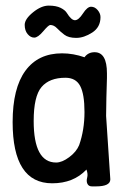

<svg xmlns="http://www.w3.org/2000/svg" viewBox="-20 -653 432 684"><path d="M218 -607Q234 -581 247 -581Q260 -581 275.5 -605Q291 -629 304.5 -629Q318 -629 328 -617Q338 -605 338 -592Q338 -556 308.5 -537Q279 -518 251.5 -518Q224 -518 209 -529.5Q194 -541 183 -552.5Q172 -564 159 -564Q153 -564 134 -541.5Q115 -519 102 -519Q89 -519 78.5 -531.5Q68 -544 68 -564.5Q68 -585 97.5 -609Q127 -633 153.5 -633Q180 -633 196 -625Q212 -617 218 -607ZM317 -467Q361 -467 361 -392Q361 -384 361 -375L359 -305Q358 -272 358 -240L373 -14Q373 11 322 11Q319 11 307.5 11Q296 11 291.5 2Q287 -7 290.5 -20Q294 -33 288 -49Q242 0 166 0Q25 0 25 -218Q25 -339 70.5 -401Q116 -463 201 -463Q241 -463 281 -449Q294 -467 317 -467ZM213 -376Q156 -376 128 -343Q100 -310 100 -222Q100 -74 180 -74Q201 -74 226.5 -93Q252 -112 262 -136Q281 -190 281 -254Q281 -318 265.5 -347Q250 -376 213 -376Z"/></svg>

Font: Patrick Hand
Style: Regular
Weight: 400
Designer: Patrick Wagesreiter
Foundry: Patrick Wagesreiter
Version: Version 1.003;PS 001.003;hotconv 1.0.70;makeotf.lib2.5.58329